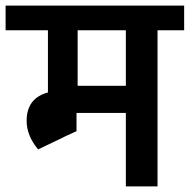

<svg xmlns="http://www.w3.org/2000/svg" viewBox="-45 -665 677 685"><path d="M-25 -557V-645H378V-557ZM126 -294V-630H232V-294ZM171 -171V-314H228V-197ZM175 -262V-359H425V-262ZM50 -234Q50 -288 84 -315Q118 -342 185 -342V-277Q162 -277 151 -265.5Q140 -254 140 -234ZM91 -132Q50 -181 50 -234H140Q140 -210 167 -173ZM91 -132 104 -293H185V-177ZM404 0V-633H517V0ZM310 -557V-645H612V-557Z"/></svg>

Font: Akshar Light Medium
Style: Regular
Weight: 500
Version: Version 1.100